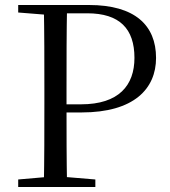

<svg xmlns="http://www.w3.org/2000/svg" viewBox="-20 -748 681 768"><path d="M52.8 0H361.4V-30.1L217.6 -42.1H190.9L52.8 -30.1ZM155.3 0H248.3C246.1 -111.5 246.1 -221.2 246.1 -321.1V-391.1C246.1 -504.5 246.1 -617.8 248.3 -728H155.3C157.5 -616.6 157.5 -504.3 157.5 -391.1V-336.8C157.5 -223.3 157.5 -110.8 155.3 0ZM202.2 -298.2H306.2C515.8 -298.2 604.2 -392.9 604.2 -516.3C604.2 -647 519.3 -728 336.1 -728H202.2V-694.8H329C458.7 -694.8 517.8 -632.8 517.8 -516.5C517.8 -406.9 455.9 -330.7 303.8 -330.7H202.2ZM52.8 -698 190.9 -686.9H202.2V-728H52.8Z"/></svg>

Font: Source Han Serif TW VF
Style: Regular
Weight: 250
Designer: Ryoko NISHIZUKA 西塚涼子 (kana & ideographs); Frank Grießhammer (Latin, Greek & Cyrillic); Wenlong ZHANG 张文龙 (bopomofo); San
Foundry: Adobe
Version: Version 2.002;hotconv 1.1.0;makeotfexe 2.6.0